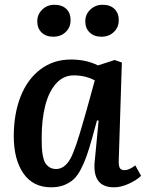

<svg xmlns="http://www.w3.org/2000/svg" viewBox="-20 -776 617 810"><path d="M210 -755.9Q241.7 -755.9 259.8 -738.3Q277.8 -720.7 277.8 -690.9Q277.8 -660.6 257.1 -640.9Q236.3 -621.1 205.1 -621.1Q173.8 -621.1 155.5 -638.9Q137.2 -656.7 137.2 -686Q137.2 -715.3 158.2 -735.6Q179.2 -755.9 210 -755.9ZM413.1 -755.9Q444.8 -755.9 462.9 -738.3Q481 -720.7 481 -690.9Q481 -660.6 460.2 -640.9Q439.5 -621.1 408.2 -621.1Q377 -621.1 358.4 -638.9Q339.8 -656.7 339.8 -686Q339.8 -715.3 361.1 -735.6Q382.3 -755.9 413.1 -755.9ZM481 -101.1Q480 -77.6 485.1 -67.9Q490.2 -58.1 505.9 -58.1Q524.4 -58.1 550.8 -78.1L575.2 -34.2Q556.6 -16.1 523.7 -1Q490.7 14.2 460.9 14.2Q372.1 14.2 378.9 -87.9L396 -267.1L389.2 -268.1L367.2 -188Q355 -145 345.2 -117.4Q335.4 -89.8 321.3 -62.3Q307.1 -34.7 290.5 -19.5Q273.9 -4.4 250.2 4.9Q226.6 14.2 195.8 14.2Q119.1 14.2 78.6 -44.7Q38.1 -103.5 38.1 -201.2Q38.1 -295.4 66.9 -368.7Q95.7 -441.9 150.6 -483.4Q205.6 -524.9 278.8 -524.9Q344.2 -524.9 393.1 -500L463.9 -522.9L494.1 -512.2ZM216.8 -63Q252.9 -63 277.8 -107.9Q298.3 -146 332.5 -267.1Q335.4 -277.3 346.2 -314.9L379.9 -437Q340.3 -458 291 -458Q247.1 -458 216.3 -423.3Q185.5 -388.7 170.7 -329.8Q155.8 -271 155.8 -193.8Q155.8 -169.9 156.5 -154.1Q157.2 -138.2 160.6 -119.4Q164.1 -100.6 170.4 -89.4Q176.8 -78.1 188.5 -70.6Q200.2 -63 216.8 -63Z"/></svg>

Font: Literata Book SemiBold
Style: Italic
Weight: 600
Italic angle: -3°
Designer: Latin by Veronika Burian and Jose Scaglione. Greek by Irene Vlachou. Cyrillic by Vera Evstafieva
Foundry: TypeTogether
Version: Version 1.003;PS 001.003;hotconv 1.0.88;makeotf.lib2.5.64775